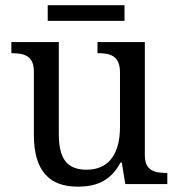

<svg xmlns="http://www.w3.org/2000/svg" viewBox="-20 -695 675 725"><path d="M526.9 -108.9V-536.1H348.1V-494.1H351.1C396.5 -494.1 433.1 -484.4 433.1 -421.9V-215.8C433.1 -119.6 395 -54.2 307.1 -54.2C227.5 -54.2 202.1 -102.1 202.1 -190.9V-536.1H22.9V-494.1H25.9C70.3 -494.1 107.9 -484.4 107.9 -425.8V-186C107.9 -47.9 168 9.8 272.9 9.8C336.4 9.8 395 -6.3 435.1 -81.1H439.9L453.1 0H611.8V-42H608.9C563.5 -42 526.9 -50.3 526.9 -108.9ZM160.2 -616.2H450.2V-675.3H160.2Z"/></svg>

Font: The Erased English
Style: Regular
Weight: 400
Designer: Monotype Design team + ligartures altered by 180 Amsterdam
Foundry: Monotype Imaging Inc.
Version: Version 1.030;Glyphs 3.1.2 (3151)